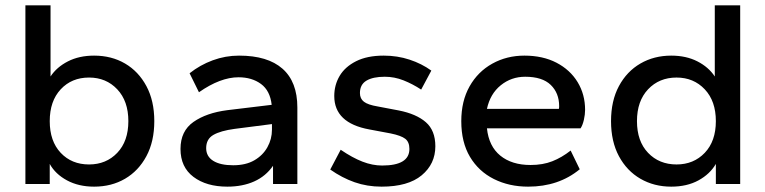

<svg xmlns="http://www.w3.org/2000/svg" viewBox="-20 -688 2862 718"><path d="M332 10Q274 10 230.5 -13.5Q187 -37 166 -75V0H75V-668H169V-402Q192 -437 234 -458.5Q276 -480 332 -480Q397 -480 447.5 -450.5Q498 -421 527.5 -366Q557 -311 557 -235Q557 -159 527.5 -104Q498 -49 447.5 -19.5Q397 10 332 10ZM313 -73Q377 -73 418.5 -116.5Q460 -160 460 -235Q460 -310 418.5 -354Q377 -398 313 -398Q248 -398 207 -354Q166 -310 166 -235Q166 -160 207 -116.5Q248 -73 313 -73Z M830 10Q752 10 703.5 -26.5Q655 -63 655 -131Q655 -198 703.5 -232Q752 -266 830 -276L996 -296Q990 -349 956 -374Q922 -399 872 -399Q804 -399 724 -343L689 -414Q728 -445 775.5 -462.5Q823 -480 874 -480Q981 -480 1036.5 -431Q1092 -382 1092 -286V0H1001V-68Q974 -29 930.5 -9.5Q887 10 830 10ZM852 -70Q899 -70 931 -88.5Q963 -107 980 -137.5Q997 -168 997 -203V-224L857 -206Q805 -199 778 -183.5Q751 -168 751 -134Q751 -103 777.5 -86.5Q804 -70 852 -70Z M1407 10Q1353 10 1306 -6.5Q1259 -23 1215 -54L1254 -128Q1298 -98 1335.5 -83.5Q1373 -69 1409 -69Q1511 -69 1511 -131Q1511 -157 1495.5 -169Q1480 -181 1441 -189L1361 -204Q1230 -228 1230 -329Q1230 -370 1250 -404Q1270 -438 1311.5 -459Q1353 -480 1415 -480Q1466 -480 1511.5 -465Q1557 -450 1593 -424L1555 -353Q1523 -374 1489 -387.5Q1455 -401 1419 -401Q1375 -401 1350.5 -386.5Q1326 -372 1326 -340Q1326 -319 1341 -307.5Q1356 -296 1392 -290L1471 -275Q1537 -262 1572.5 -231Q1608 -200 1608 -141Q1608 -75 1557 -32.5Q1506 10 1407 10Z M1955 10Q1884 10 1827 -18.5Q1770 -47 1737.5 -101.5Q1705 -156 1705 -235Q1705 -310 1736 -365Q1767 -420 1821 -450Q1875 -480 1941 -480Q2010 -480 2061 -453.5Q2112 -427 2140 -381Q2168 -335 2168 -277Q2168 -260 2163.5 -240Q2159 -220 2151 -208H1801Q1808 -141 1851 -106Q1894 -71 1964 -71Q2010 -71 2045.5 -85Q2081 -99 2114 -125L2148 -55Q2069 10 1955 10ZM1801 -281H2070Q2071 -285 2071 -291Q2071 -340 2039.5 -370.5Q2008 -401 1944 -401Q1892 -401 1852.5 -369Q1813 -337 1801 -281Z M2490 10Q2426 10 2375 -19.5Q2324 -49 2294.5 -104Q2265 -159 2265 -235Q2265 -311 2294.5 -366Q2324 -421 2375 -450.5Q2426 -480 2490 -480Q2546 -480 2588 -458.5Q2630 -437 2653 -402V-668H2748V0H2657V-75Q2635 -37 2592 -13.5Q2549 10 2490 10ZM2510 -73Q2574 -73 2615.5 -116.5Q2657 -160 2657 -235Q2657 -310 2615.5 -354Q2574 -398 2510 -398Q2445 -398 2403.5 -354Q2362 -310 2362 -235Q2362 -160 2403.5 -116.5Q2445 -73 2510 -73Z"/></svg>

Font: Gantari Medium
Style: Regular
Weight: 500
Designer: Anugrah Pasau
Foundry: Lafontype
Version: Version 1.000; ttfautohint (v1.8.4.7-5d5b)